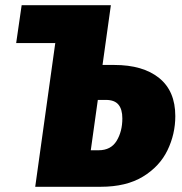

<svg xmlns="http://www.w3.org/2000/svg" viewBox="-20 -716 699 736"><path d="M652 -271Q652 -202 622 -140Q592 -78 528 -39Q464 0 366 0H115L192 -552L191 -551H42L63 -696H405L373 -467H418Q528 -467 590 -417Q652 -367 652 -271ZM449 -262Q449 -297 434 -315Q419 -333 386 -333H355L328 -140H358Q405 -140 427 -176Q449 -212 449 -262Z"/></svg>

Font: Fira Sans Condensed Black
Style: Italic
Weight: 900
Width: 3
Italic angle: -8°
Designer: Carrois Corporate & Edenspiekermann AG
Foundry: Carrois Corporate GbR & Edenspiekermann AG
Version: Version 4.203